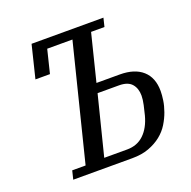

<svg xmlns="http://www.w3.org/2000/svg" viewBox="-124 -821 941 944"><g transform="rotate(-20 346.5 -349.0)"><path d="M113 -45H183L334 -649H202L172 -527H96L138 -698H514L503 -653H433L372 -408H494Q571 -408 613 -370.5Q655 -333 655 -263Q655 -242 651 -215Q647 -188 636.5 -158.5Q626 -129 608.5 -100.5Q591 -72 563.5 -50Q536 -28 498.5 -14Q461 0 411 0H102ZM402 -49Q455 -49 490 -82.5Q525 -116 541 -176Q547 -199 553 -226.5Q559 -254 559 -274Q559 -312 538.5 -335.5Q518 -359 472 -359H360L282 -49Z"/></g></svg>

Font: IBM Plex Serif Text
Style: Italic
Weight: 450
Italic angle: -14°
Designer: Mike Abbink, Paul van der Laan, Pieter van Rosmalen
Foundry: Bold Monday
Version: Version 3.001